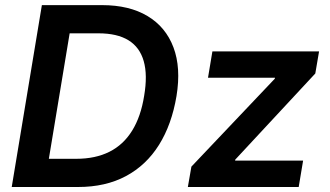

<svg xmlns="http://www.w3.org/2000/svg" viewBox="-20 -748 1318 768"><path d="M292 0H88.9L106.9 -112.8H284.7Q361.8 -112.8 417.7 -140.9Q473.6 -168.9 508.5 -225.3Q543.5 -281.7 556.6 -364.7Q570.8 -447.8 554.9 -503.4Q539.1 -559.1 493.9 -586.9Q448.7 -614.7 374 -614.7H187L205.6 -727.5H388.2Q497.1 -727.5 570.1 -683.8Q643.1 -640.1 673.8 -558.6Q704.6 -477.1 686 -363.8Q667 -250 616 -168.5Q564.9 -86.9 483.6 -43.5Q402.3 0 292 0ZM277.3 -727.5 156.7 0H26.9L147.5 -727.5ZM731.4 0 745.6 -81.5 1079.1 -433.1 1080.1 -437H812L829.6 -542.5H1256.3L1241.2 -454.1L920.9 -109.4L920.4 -105.5H1192.4L1174.8 0Z"/></svg>

Font: Inter 16pt SemiBold
Style: Italic
Weight: 600
Italic angle: -9.3988°
Version: Version 4.001;git-66647c0bb